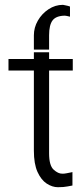

<svg xmlns="http://www.w3.org/2000/svg" viewBox="-20 -776 327 806"><path d="M285.5 -528.4V-479.8H186.1V-132.1Q186.1 -81.3 205.1 -63.9Q224.1 -46.5 241.5 -46.9Q249.3 -46.5 259.8 -48.7Q270.2 -50.8 277.7 -52.2Q282.7 -53.3 284.1 -53.6V2.8Q279.1 3.2 263.7 6.6Q248.2 9.9 223 9.9Q199.6 9.9 176.1 -5.3Q152.7 -20.6 137.4 -54.3Q122.2 -88.1 122.2 -143.5V-479.8H15.6V-528.4H122.2V-556.5H186.1V-528.4ZM186.1 -567.8H122.2V-627.8Q122.2 -660.5 139 -689.6Q155.9 -718.8 183.8 -737.2Q211.6 -755.7 244.3 -755.7Q245 -755.3 255.7 -753.4Q266.3 -751.4 273.8 -748.6V-706Q267 -708.1 260.8 -709Q254.6 -709.9 252.5 -710.2Q215.6 -709.9 200.8 -690.5Q186.1 -671.2 186.1 -627.8Z"/></svg>

Font: Inter Extra Light BETA
Style: Regular
Weight: 200
Designer: Rasmus Andersson
Foundry: rsms
Version: Version 3.011;git-f93a4a705